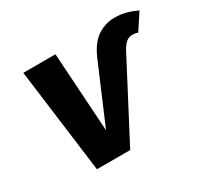

<svg xmlns="http://www.w3.org/2000/svg" viewBox="-139 -860 1108 1050"><g transform="rotate(-30 415.0 -335.0)"><path d="M194 0 109 -658H312L350 -62H302L499 -524Q533 -604 582.5 -637Q632 -670 691 -670Q728 -670 762 -661Q796 -652 830 -636L763 -534Q753 -538 744.5 -539Q736 -540 728 -540Q706 -540 689.5 -526Q673 -512 658 -485L404 0Z"/></g></svg>

Font: Ysabeau Office Black
Style: Italic
Weight: 900
Italic angle: -12°
Designer: Christian Thalmann (Catharsis Fonts)
Version: Version 2.001;gftools[0.9.30]; featfreeze: tnum,lnum,ss02